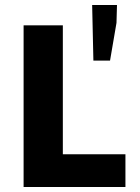

<svg xmlns="http://www.w3.org/2000/svg" viewBox="-20 -753 563 773"><path d="M75 0V-651H233V-132H485V0ZM356 -509 351 -733H451L449 -661L423 -509Z"/></svg>

Font: Mada ExtraBold
Style: Regular
Weight: 800
Designer: Khaled Hosny
Version: Version 1.5